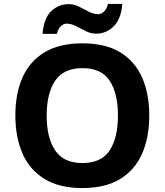

<svg xmlns="http://www.w3.org/2000/svg" viewBox="-20 -945 836 975"><path d="M738 -358Q738 -247 701.5 -164.5Q665 -82 590 -36Q515 10 398 10Q282 10 206.5 -36Q131 -82 94.5 -165Q58 -248 58 -359Q58 -470 94.5 -552Q131 -634 206.5 -679.5Q282 -725 399 -725Q515 -725 590 -679.5Q665 -634 701.5 -551.5Q738 -469 738 -358ZM217 -358Q217 -246 260 -181.5Q303 -117 398 -117Q495 -117 537 -181.5Q579 -246 579 -358Q579 -471 537 -535Q495 -599 399 -599Q303 -599 260 -535Q217 -471 217 -358ZM196 -773Q202 -851 239.5 -887.5Q277 -924 329 -924Q356 -924 381.5 -911Q407 -898 431.5 -885.5Q456 -873 479 -873Q494 -873 508 -886Q522 -899 528 -925H601Q595 -848 557 -811Q519 -774 468 -774Q442 -774 416.5 -786.5Q391 -799 366.5 -812Q342 -825 318 -825Q303 -825 289 -812Q275 -799 269 -773Z"/></svg>

Font: Noto Sans Ol Chiki
Style: Bold
Weight: 700
Designer: Monotype Design Team, Lewis McGuffie
Foundry: Monotype Imaging Inc.
Version: Version 2.003; ttfautohint (v1.8.4.7-5d5b)